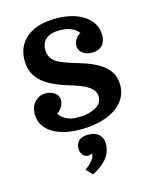

<svg xmlns="http://www.w3.org/2000/svg" viewBox="-118 -628 752 946"><g transform="rotate(-15 258.0 -155.0)"><path d="M243 -51Q293 -51 328.5 -70Q364 -89 364 -123Q364 -150 342.5 -168Q321 -186 288.5 -198Q256 -210 222 -220Q181 -233 143 -253Q105 -273 81 -306.5Q57 -340 57 -391Q57 -463 109.5 -506.5Q162 -550 258 -550Q350 -550 404.5 -511.5Q459 -473 459 -412Q459 -378 440.5 -359.5Q422 -341 390 -341Q358 -341 340 -356.5Q322 -372 322 -393Q322 -410 332 -426Q342 -442 358 -449Q345 -468 321 -478.5Q297 -489 262 -489Q216 -489 192.5 -469.5Q169 -450 169 -415Q169 -389 181 -371.5Q193 -354 214.5 -343Q236 -332 265 -323Q305 -311 343.5 -298Q382 -285 413 -266Q444 -247 462.5 -219.5Q481 -192 481 -153Q481 -101 449 -64.5Q417 -28 362.5 -9Q308 10 240 10Q145 10 91 -25.5Q37 -61 37 -120Q37 -161 60 -184Q83 -207 115 -207Q139 -207 159.5 -193.5Q180 -180 180 -155Q180 -137 169 -120Q158 -103 144 -95Q154 -79 177 -65Q200 -51 243 -51ZM266 44Q299 44 318.5 61.5Q338 79 338 109Q338 148 314.5 180Q291 212 238 240L208 208Q234 188 246.5 172Q259 156 260 141L257 139Q254 144 240 144Q221 144 211 130Q201 116 201 99Q201 73 217 58.5Q233 44 266 44Z"/></g></svg>

Font: Domine
Style: Bold
Weight: 700
Designer: Pablo Impallari, Rodrigo Fuenzalida, Brenda Gallo
Foundry: Pablo Impallari, Rodrigo Fuenzalida, Brenda Gallo
Version: Version 2.000